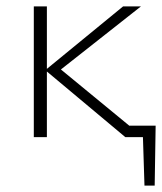

<svg xmlns="http://www.w3.org/2000/svg" viewBox="-20 -430 508 602"><path d="M433 152 427 -36H468L465 152ZM386 -36H456V0H386ZM373 0 122 -210 366 -410H422L153 -198V-227L429 0ZM86 0V-410H127V0Z"/></svg>

Font: Ysabeau Office ExtraLight
Style: Regular
Weight: 250
Designer: Christian Thalmann (Catharsis Fonts)
Version: Version 2.001;gftools[0.9.30]; featfreeze: tnum,lnum,ss02